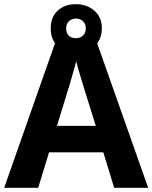

<svg xmlns="http://www.w3.org/2000/svg" viewBox="-20 -900 730 920"><path d="M527 0 475 -170H215L163 0H0L252 -717H437L690 0ZM387 -463Q382 -480 374 -506Q366 -532 358 -559Q350 -586 345 -606Q340 -586 331.5 -556.5Q323 -527 315.5 -500.5Q308 -474 304 -463L253 -297H439ZM344 -648Q290 -648 256.5 -679Q223 -710 223 -764Q223 -818 256.5 -849Q290 -880 344 -880Q396 -880 432 -849Q468 -818 468 -765Q468 -710 432.5 -679Q397 -648 344 -648ZM344 -717Q364 -717 377.5 -729.5Q391 -742 391 -764Q391 -786 377.5 -798.5Q364 -811 344 -811Q324 -811 310.5 -798.5Q297 -786 297 -764Q297 -742 309 -729.5Q321 -717 344 -717Z"/></svg>

Font: Noto Sans Vithkuqi
Style: Bold
Weight: 700
Version: Version 1.001; ttfautohint (v1.8.4.7-5d5b)